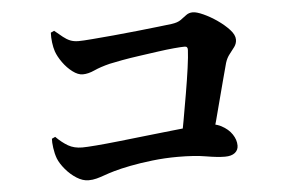

<svg xmlns="http://www.w3.org/2000/svg" viewBox="-46 -725 1092 728"><g transform="rotate(-5 500.0 -361.0)"><path d="M623 -163Q632 -203 641 -253.5Q650 -304 659 -356.5Q668 -409 674 -452.5Q680 -496 681 -520Q682 -534 670 -534Q657 -534 629 -531.5Q601 -529 566 -524Q531 -519 495 -514Q459 -509 429 -503.5Q399 -498 381 -494Q345 -485 321 -474Q297 -463 276 -463Q258 -463 237.5 -478.5Q217 -494 201 -516.5Q185 -539 178 -559Q173 -574 170.5 -593.5Q168 -613 169 -631L182 -637Q200 -622 213 -611.5Q226 -601 239.5 -595.5Q253 -590 271 -590Q287 -590 323.5 -593Q360 -596 405 -600Q450 -604 495.5 -609Q541 -614 577 -618Q613 -622 628 -624Q651 -627 663.5 -636Q676 -645 686.5 -653Q697 -661 712 -661Q726 -661 751.5 -649.5Q777 -638 803 -620Q829 -602 847.5 -582Q866 -562 866 -544Q866 -529 857 -516.5Q848 -504 837.5 -491Q827 -478 821 -459Q814 -432 804.5 -397.5Q795 -363 785 -323.5Q775 -284 764 -243.5Q753 -203 741 -163ZM263 -61Q241 -61 218 -75.5Q195 -90 176.5 -112Q158 -134 150 -154Q143 -173 140 -195Q137 -217 138 -230L151 -236Q174 -213 196.5 -200Q219 -187 250 -187Q266 -187 303.5 -190Q341 -193 391 -198.5Q441 -204 494 -210Q547 -216 594 -221Q641 -226 674 -229.5Q707 -233 715 -233Q756 -235 782.5 -221Q809 -207 823 -186Q837 -165 837 -143Q837 -126 824 -115.5Q811 -105 786 -105Q758 -105 714.5 -112.5Q671 -120 607 -120Q558 -120 510.5 -114.5Q463 -109 425 -101.5Q387 -94 363 -87Q342 -81 325.5 -75Q309 -69 294 -65Q279 -61 263 -61Z"/></g></svg>

Font: Noto Serif HK ExtraLight ExtraBold
Style: Regular
Weight: 800
Version: Version 2.003-H1;hotconv 1.1.1;makeotfexe 2.6.0